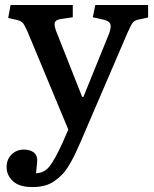

<svg xmlns="http://www.w3.org/2000/svg" viewBox="-20 -529 623 778"><path d="M111.8 229Q58.6 229 32.7 205.3Q6.8 181.6 6.8 147.9Q6.8 116.7 27.1 96.9Q47.4 77.1 77.1 77.1Q99.1 77.1 114.3 86.9Q129.4 96.7 130.9 117.2Q131.3 124 126 172.9Q158.7 172.4 180.4 145.3Q202.1 118.2 232.9 50.8L256.8 -3.9L92.8 -397.9Q90.8 -402.3 86.9 -410.6Q83 -418.9 81.5 -421.6Q80.1 -424.3 77.1 -429.4Q74.2 -434.6 72 -436.3Q69.8 -438 66.2 -440.9Q62.5 -443.8 58.1 -445.3Q53.7 -446.8 47.9 -448.2L13.2 -456.1L22.9 -508.8H274.9V-459L227.1 -452.1Q206.5 -449.2 202.4 -438.7Q198.2 -428.2 208 -401.9L313 -136.2H317.9L422.9 -395Q431.6 -420.9 426.8 -432.4Q421.9 -443.8 399.9 -449.2L356 -459L366.2 -508.8H580.1V-458L543 -450.2Q525.4 -446.8 517.8 -437Q510.3 -427.2 496.1 -395L307.1 44.9Q293.9 75.2 284.2 95.5Q274.4 115.7 260.7 138.9Q247.1 162.1 233.2 176.8Q219.2 191.4 201.2 204.3Q183.1 217.3 160.9 223.1Q138.7 229 111.8 229Z"/></svg>

Font: Literata Book Medium
Style: Regular
Weight: 500
Designer: Latin by Veronika Burian and Jose Scaglione. Greek by Irene Vlachou. Cyrillic by Vera Evstafieva
Foundry: TypeTogether
Version: Version 2.003;PS 002.003;hotconv 1.0.88;makeotf.lib2.5.64775